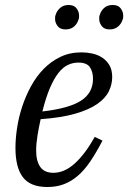

<svg xmlns="http://www.w3.org/2000/svg" viewBox="-20 -738 514 770"><path d="M170 12Q102 12 72 -27Q42 -66 42 -145Q42 -182 48.5 -225Q55 -268 69 -310.5Q83 -353 104.5 -392.5Q126 -432 155.5 -462Q185 -492 222.5 -510Q260 -528 307 -528Q328 -528 349.5 -523.5Q371 -519 389 -507.5Q407 -496 418.5 -477Q430 -458 430 -429Q430 -400 416.5 -372Q403 -344 370 -321Q337 -298 281.5 -282Q226 -266 143 -260Q136 -229 130.5 -195.5Q125 -162 125 -134Q125 -92 141.5 -68.5Q158 -45 194 -45Q239 -45 280.5 -83Q322 -121 360 -189L391 -174Q366 -126 342 -90.5Q318 -55 291.5 -32.5Q265 -10 235.5 1Q206 12 170 12ZM150 -291Q256 -303 304.5 -334Q353 -365 353 -422Q353 -450 340.5 -468.5Q328 -487 294 -487Q272 -487 252 -477.5Q232 -468 214 -445Q196 -422 180 -384.5Q164 -347 150 -291ZM243 -620Q221 -620 211 -633.5Q201 -647 201 -661Q201 -665 201 -669Q201 -673 203 -678Q208 -695 221.5 -706.5Q235 -718 255 -718Q277 -718 287 -704.5Q297 -691 297 -677Q297 -673 297 -669Q297 -665 295 -660Q290 -643 277 -631.5Q264 -620 243 -620ZM420 -620Q398 -620 388 -633.5Q378 -647 378 -661Q378 -665 378 -669Q378 -673 380 -678Q385 -695 398 -706.5Q411 -718 432 -718Q454 -718 464 -704.5Q474 -691 474 -677Q474 -673 474 -669Q474 -665 472 -660Q467 -643 453.5 -631.5Q440 -620 420 -620Z"/></svg>

Font: IBM Plex Serif
Style: Italic
Weight: 400
Italic angle: -14°
Designer: Mike Abbink, Paul van der Laan, Pieter van Rosmalen
Foundry: Bold Monday
Version: Version 3.001